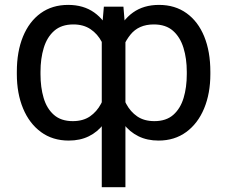

<svg xmlns="http://www.w3.org/2000/svg" viewBox="-20 -573 942 796"><path d="M401.9 203.1V-444.8L410.6 -545.4H491.7L500 -444.8V203.1ZM49.8 -265.6V-275.4Q49.8 -359.4 75.4 -421.6Q101.1 -483.9 148.7 -518.3Q196.3 -552.7 262.7 -552.7Q326.2 -552.7 370.6 -521.2Q415 -489.7 440.4 -430.2Q465.8 -370.6 473.1 -287.1V-255.9Q467.8 -192.9 452.1 -143.6Q436.5 -94.2 410.6 -60.1Q384.8 -25.9 348.4 -8.1Q312 9.8 265.1 9.8Q198.2 9.8 149.9 -25.6Q101.6 -61 75.7 -123.3Q49.8 -185.5 49.8 -265.6ZM147.9 -275.4V-265.6Q147.9 -210.9 160.9 -167Q173.8 -123 203.4 -96.9Q232.9 -70.8 281.7 -70.8Q324.2 -70.8 352.8 -90.3Q381.3 -109.9 398.7 -142.6Q416 -175.3 426.3 -215.8V-326.7Q418.9 -366.2 401.9 -399.2Q384.8 -432.1 355.5 -451.9Q326.2 -471.7 284.2 -471.7Q234.9 -471.7 204.8 -445.3Q174.8 -418.9 161.4 -374.5Q147.9 -330.1 147.9 -275.4ZM852.1 -275.4V-265.6Q852.1 -185.5 826.2 -123.3Q800.3 -61 752 -25.6Q703.6 9.8 637.2 9.8Q590.3 9.8 554 -8.1Q517.6 -25.9 491.5 -60.1Q465.3 -94.2 449.7 -143.6Q434.1 -192.9 429.2 -255.9V-287.1Q436.5 -371.1 461.9 -430.4Q487.3 -489.7 531.5 -521.2Q575.7 -552.7 639.2 -552.7Q705.6 -552.7 753.4 -518.3Q801.3 -483.9 826.7 -421.6Q852.1 -359.4 852.1 -275.4ZM754.4 -265.6V-275.4Q754.4 -330.1 740.7 -374.5Q727.1 -418.9 697.3 -445.3Q667.5 -471.7 617.7 -471.7Q554.7 -471.7 520.5 -429Q486.3 -386.2 476.1 -326.7V-215.8Q485.8 -175.3 503.2 -142.6Q520.5 -109.9 549.1 -90.3Q577.6 -70.8 620.1 -70.8Q668.9 -70.8 698.5 -96.9Q728 -123 741.2 -167Q754.4 -210.9 754.4 -265.6Z"/></svg>

Font: Sahel VF Regular
Style: Regular
Weight: 400
Foundry: Saber Rastikerdar (saber.rastikerdar@gmail.com)
Version: Version 3.4.0